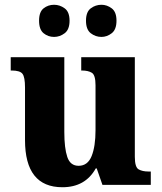

<svg xmlns="http://www.w3.org/2000/svg" viewBox="-20 -776 678 806"><path d="M242 10Q338 10 382 -69H386L410 0H613V-56H603Q578 -56 562 -65Q546 -74 546 -118V-536H321V-480H324Q350 -480 365.5 -470.5Q381 -461 381 -418V-230Q381 -161 364.5 -120.5Q348 -80 310 -80Q275 -80 262.5 -117Q250 -154 250 -222V-536H25V-480H29Q64 -480 74.5 -466Q85 -452 85 -409V-188Q85 10 242 10ZM406 -621Q429 -621 449 -636.5Q469 -652 469 -689Q469 -726 449 -741Q429 -756 406 -756Q381 -756 361 -741Q341 -726 341 -689Q341 -652 361 -636.5Q381 -621 406 -621ZM207 -621Q231 -621 251.5 -636.5Q272 -652 272 -689Q272 -726 251.5 -741Q231 -756 207 -756Q182 -756 163 -741Q144 -726 144 -689Q144 -652 163 -636.5Q182 -621 207 -621Z"/></svg>

Font: Noto Serif SemiCondensed Extra
Style: Regular
Weight: 800
Width: 4
Designer: Monotype Design Team
Foundry: Monotype Imaging Inc.
Version: Version 1.002